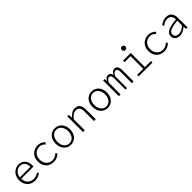

<svg xmlns="http://www.w3.org/2000/svg" viewBox="488 -2585 4420 4420"><g transform="rotate(-45 2698.0 -374.5)"><path d="M330.1 13.2Q259.3 13.2 201.7 -18.3Q144 -49.8 109.1 -111.3Q74.2 -172.9 74.2 -253.9Q74.2 -314 94.7 -365.2Q115.2 -416.5 149.2 -450.2Q183.1 -483.9 226.6 -502.9Q270 -522 316.9 -522Q417.5 -522 475.8 -458.3Q534.2 -394.5 534.2 -285.2Q534.2 -257.3 532.2 -244.1H134.8Q135.7 -152.3 191.7 -94.7Q247.6 -37.1 335.9 -37.1Q418.5 -37.1 492.2 -88.9L514.2 -46.9Q472.7 -19 429.4 -2.9Q386.2 13.2 330.1 13.2ZM133.8 -289.1H479Q479 -378.4 435.8 -426.8Q392.6 -475.1 316.9 -475.1Q248.5 -475.1 196 -424.1Q143.6 -373 133.8 -289.1Z M946.8 13.2Q871.6 13.2 812.5 -17.8Q753.4 -48.8 719 -110.1Q684.6 -171.4 684.6 -253.9Q684.6 -336.9 720.9 -398.7Q757.3 -460.4 816.9 -491.2Q876.5 -522 949.7 -522Q1048.3 -522 1123.5 -444.8L1092.8 -405.8Q1025.4 -473.1 950.7 -473.1Q858.9 -473.1 801.8 -412.1Q744.6 -351.1 744.6 -253.9Q744.6 -156.2 801 -96.2Q857.4 -36.1 949.7 -36.1Q1030.8 -36.1 1108.4 -106.9L1135.7 -68.8Q1052.2 13.2 946.8 13.2Z M1264.2 -253.9Q1264.2 -316.4 1283 -367.7Q1301.8 -418.9 1334 -452.4Q1366.2 -485.8 1408.7 -503.9Q1451.2 -522 1499 -522Q1546.9 -522 1589.4 -503.9Q1631.8 -485.8 1664.3 -452.4Q1696.8 -418.9 1715.6 -367.7Q1734.4 -316.4 1734.4 -253.9Q1734.4 -192.4 1715.6 -141.4Q1696.8 -90.3 1664.3 -56.9Q1631.8 -23.4 1589.4 -5.1Q1546.9 13.2 1499 13.2Q1451.2 13.2 1408.7 -5.1Q1366.2 -23.4 1334 -56.9Q1301.8 -90.3 1283 -141.4Q1264.2 -192.4 1264.2 -253.9ZM1674.3 -253.9Q1674.3 -351.1 1625 -412.1Q1575.7 -473.1 1499 -473.1Q1422.4 -473.1 1373.3 -412.1Q1324.2 -351.1 1324.2 -253.9Q1324.2 -156.7 1373 -96.4Q1421.9 -36.1 1499 -36.1Q1576.2 -36.1 1625.2 -96.7Q1674.3 -157.2 1674.3 -253.9Z M1899.9 0V-509.8H1947.8L1953.6 -414.1H1958Q2002.9 -466.3 2047.4 -494.1Q2091.8 -522 2145 -522Q2232.4 -522 2274.2 -471.4Q2315.9 -420.9 2315.9 -317.9V0H2257.8V-310.1Q2257.8 -392.1 2227.5 -431.6Q2197.3 -471.2 2130.9 -471.2Q2085 -471.2 2047.4 -446Q2009.8 -420.9 1958 -361.8V0Z M2463.4 -253.9Q2463.4 -316.4 2482.2 -367.7Q2501 -418.9 2533.2 -452.4Q2565.4 -485.8 2607.9 -503.9Q2650.4 -522 2698.2 -522Q2746.1 -522 2788.6 -503.9Q2831.1 -485.8 2863.5 -452.4Q2896 -418.9 2914.8 -367.7Q2933.6 -316.4 2933.6 -253.9Q2933.6 -192.4 2914.8 -141.4Q2896 -90.3 2863.5 -56.9Q2831.1 -23.4 2788.6 -5.1Q2746.1 13.2 2698.2 13.2Q2650.4 13.2 2607.9 -5.1Q2565.4 -23.4 2533.2 -56.9Q2501 -90.3 2482.2 -141.4Q2463.4 -192.4 2463.4 -253.9ZM2873.5 -253.9Q2873.5 -351.1 2824.2 -412.1Q2774.9 -473.1 2698.2 -473.1Q2621.6 -473.1 2572.5 -412.1Q2523.4 -351.1 2523.4 -253.9Q2523.4 -156.7 2572.3 -96.4Q2621.1 -36.1 2698.2 -36.1Q2775.4 -36.1 2824.5 -96.7Q2873.5 -157.2 2873.5 -253.9Z M3066.9 0V-509.8H3114.3L3119.1 -440.9H3122.1Q3143.6 -481 3168.7 -501.5Q3193.8 -522 3231.9 -522Q3308.1 -522 3326.2 -432.1Q3353 -478.5 3379.2 -500.2Q3405.3 -522 3442.9 -522Q3493.2 -522 3520.5 -482.9Q3547.9 -443.8 3547.9 -368.2V0H3491.2V-361.8Q3491.2 -471.2 3428.2 -471.2Q3398.4 -471.2 3376.5 -449.5Q3354.5 -427.7 3332 -379.9V0H3283.2V-361.8Q3283.2 -471.2 3218.3 -471.2Q3189.9 -471.2 3168.2 -449.2Q3146.5 -427.2 3124 -379.9V0Z M3866.7 -702.1Q3866.7 -728.5 3883.8 -745.4Q3900.9 -762.2 3925.8 -762.2Q3950.7 -762.2 3967.8 -745.4Q3984.9 -728.5 3984.9 -702.1Q3984.9 -677.7 3967.5 -660.9Q3950.2 -644 3925.8 -644Q3901.4 -644 3884 -660.9Q3866.7 -677.7 3866.7 -702.1ZM3712.9 0V-48.8H3908.7V-460.9H3712.9V-509.8H3965.8V-48.8H4162.6V0Z M4544.4 13.2Q4469.2 13.2 4410.2 -17.8Q4351.1 -48.8 4316.7 -110.1Q4282.2 -171.4 4282.2 -253.9Q4282.2 -336.9 4318.6 -398.7Q4355 -460.4 4414.6 -491.2Q4474.1 -522 4547.4 -522Q4646 -522 4721.2 -444.8L4690.4 -405.8Q4623 -473.1 4548.3 -473.1Q4456.5 -473.1 4399.4 -412.1Q4342.3 -351.1 4342.3 -253.9Q4342.3 -156.2 4398.7 -96.2Q4455.1 -36.1 4547.4 -36.1Q4628.4 -36.1 4706.1 -106.9L4733.4 -68.8Q4649.9 13.2 4544.4 13.2Z M5050.8 13.2Q4981.4 13.2 4933.6 -23.7Q4885.7 -60.5 4885.7 -127Q4885.7 -213.9 4969.5 -258.3Q5053.2 -302.7 5247.1 -320.8Q5246.6 -352.1 5239.5 -377.9Q5232.4 -403.8 5217 -425.5Q5201.7 -447.3 5174.1 -459.7Q5146.5 -472.2 5108.9 -472.2Q5028.8 -472.2 4951.7 -404.8L4927.7 -448.2Q4961.9 -477.1 5011.2 -499.5Q5060.5 -522 5117.7 -522Q5210.9 -522 5257.8 -467Q5304.7 -412.1 5304.7 -321.8V0H5256.8L5252 -75.2H5249Q5142.6 13.2 5050.8 13.2ZM5064 -35.2Q5151.9 -35.2 5247.1 -123V-278.8Q5133.3 -268.1 5065.4 -247.8Q4997.6 -227.5 4970.2 -199.5Q4942.9 -171.4 4942.9 -130.9Q4942.9 -98.6 4960.9 -76.2Q4979 -53.7 5005.4 -44.4Q5031.7 -35.2 5064 -35.2Z"/></g></svg>

Font: Office Code Pro Light
Style: Regular
Weight: 300
Designer: Nathan Rutzky & Paul D. Hunt
Foundry: Adobe Systems Incorporated
Version: Version 1.004;PS 001.004;hotconv 1.0.70;makeotf.lib2.5.58329